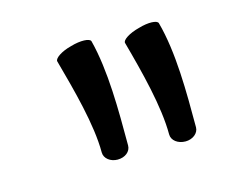

<svg xmlns="http://www.w3.org/2000/svg" viewBox="-49 -980 442 366"><g transform="rotate(-15 172.0 -797.0)"><path d="M81 -890C98 -828 118 -755 118 -700C118 -688 130 -679 144 -679C159 -679 170 -688 170 -700C170 -770 170 -848 154 -910C152 -916 134 -917 114 -911C94 -906 80 -896 81 -890ZM215 -890C232 -828 251 -755 251 -700C251 -688 263 -679 278 -679C292 -679 304 -688 304 -700C304 -770 304 -848 287 -910C285 -916 268 -917 248 -911C228 -906 213 -896 215 -890Z"/></g></svg>

Font: Nupuram Light
Style: Regular
Weight: 300
Designer: Santhosh Thottingal (santhosh.thottingal@gmail.com)
Foundry: SMC
Version: Version 1.000